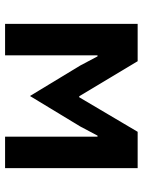

<svg xmlns="http://www.w3.org/2000/svg" viewBox="77 -639 562 756"><g transform="rotate(90 358.0 -261.0)"><path d="M74 -522H221L359 -292H363L499 -522H642V0H518V-364H514L478 -296L358 -98L238 -296L202 -364H198V0H74Z"/></g></svg>

Font: Plexus Sans SemiBold
Style: Regular
Weight: 600
Version: Version 2.001;PS 002.001;hotconv 1.0.70;makeotf.lib2.5.58329